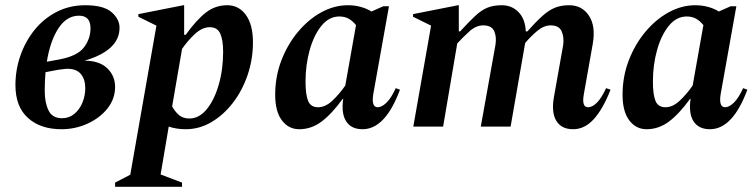

<svg xmlns="http://www.w3.org/2000/svg" viewBox="-20 -484 2891 734"><path d="M420 -152Q420 -106 391 -69.5Q362 -33 315 -11.5Q268 10 215 10Q135 10 87 -33Q39 -76 39 -159Q39 -217 58 -271.5Q77 -326 112 -369.5Q147 -413 196.5 -438.5Q246 -464 306 -464Q376 -464 406.5 -437.5Q437 -411 437 -378Q437 -291 303 -252Q360 -252 390 -223Q420 -194 420 -152ZM282 -424Q235 -424 203.5 -376Q172 -328 159 -248L208 -257Q276 -270 301 -303Q326 -336 326 -376Q326 -424 282 -424ZM217 -32Q244 -32 264 -48.5Q284 -65 295 -91.5Q306 -118 306 -147Q306 -180 289.5 -200.5Q273 -221 238 -221Q230 -221 220.5 -219.5Q211 -218 201 -217L154 -208Q151 -174 151 -136Q151 -92 165.5 -62Q180 -32 217 -32Z M420 230V214L478 184L578 -386L509 -420V-430L681 -464H684V-351H690Q731 -408 767 -436Q803 -464 849 -464Q893 -464 920 -427Q947 -390 947 -322Q947 -257 926.5 -197Q906 -137 870 -90.5Q834 -44 788 -17Q742 10 690 10Q655 10 625 0L594 183L676 214V230ZM782 -380Q753 -380 725 -354Q697 -328 676 -297L638 -77Q650 -56 665 -43.5Q680 -31 704 -31Q741 -31 770 -66Q799 -101 816 -159.5Q833 -218 833 -286Q833 -331 822 -355.5Q811 -380 782 -380Z M1124 10Q1083 10 1057.5 -24Q1032 -58 1032 -122Q1032 -191 1055.5 -252.5Q1079 -314 1119 -362Q1159 -410 1208.5 -437Q1258 -464 1310 -464Q1336 -464 1359.5 -457.5Q1383 -451 1400 -440L1445 -460H1467L1407 -124Q1399 -74 1424 -74Q1439 -74 1457 -91Q1475 -108 1493 -147L1509 -141Q1453 10 1366 10Q1323 10 1303.5 -20Q1284 -50 1292 -106H1290Q1248 -48 1209 -19Q1170 10 1124 10ZM1148 -172Q1148 -122 1158 -98Q1168 -74 1196 -74Q1224 -74 1251 -99.5Q1278 -125 1300 -157L1341 -388Q1328 -404 1313 -412.5Q1298 -421 1277 -421Q1238 -421 1209 -385.5Q1180 -350 1164 -293Q1148 -236 1148 -172Z M1560 0 1628 -386 1559 -420V-430L1731 -464H1734V-364H1739Q1773 -401 1796.5 -423Q1820 -445 1843 -454.5Q1866 -464 1898 -464Q1937 -464 1962.5 -437.5Q1988 -411 1990 -364H1996Q2029 -401 2053.5 -423Q2078 -445 2101.5 -454.5Q2125 -464 2156 -464Q2205 -464 2231.5 -424Q2258 -384 2246 -316L2212 -124Q2203 -74 2228 -74Q2244 -74 2261.5 -91Q2279 -108 2297 -147L2314 -141Q2285 -67 2250 -28.5Q2215 10 2171 10Q2126 10 2106.5 -22.5Q2087 -55 2098 -115L2133 -312Q2137 -342 2127 -364.5Q2117 -387 2085 -387Q2059 -387 2033.5 -365.5Q2008 -344 1988 -320L1987 -316L1932 0H1818L1874 -312Q1879 -342 1869.5 -364.5Q1860 -387 1827 -387Q1800 -387 1774.5 -364Q1749 -341 1728 -318L1674 0Z M2452 10Q2411 10 2385.5 -24Q2360 -58 2360 -122Q2360 -191 2383.5 -252.5Q2407 -314 2447 -362Q2487 -410 2536.5 -437Q2586 -464 2638 -464Q2664 -464 2687.5 -457.5Q2711 -451 2728 -440L2773 -460H2795L2735 -124Q2727 -74 2752 -74Q2767 -74 2785 -91Q2803 -108 2821 -147L2837 -141Q2781 10 2694 10Q2651 10 2631.5 -20Q2612 -50 2620 -106H2618Q2576 -48 2537 -19Q2498 10 2452 10ZM2476 -172Q2476 -122 2486 -98Q2496 -74 2524 -74Q2552 -74 2579 -99.5Q2606 -125 2628 -157L2669 -388Q2656 -404 2641 -412.5Q2626 -421 2605 -421Q2566 -421 2537 -385.5Q2508 -350 2492 -293Q2476 -236 2476 -172Z"/></svg>

Font: Spectral SemiBold
Style: Italic
Weight: 600
Italic angle: -10°
Designer: Jean-Baptiste Levee
Foundry: Production Type
Version: Version 2.001